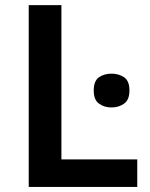

<svg xmlns="http://www.w3.org/2000/svg" viewBox="-20 -734 590 754"><path d="M519 0V-107.9H221.2V-713.9H92.8V0ZM418 -444.8C398.9 -444.8 382.3 -439.9 368.7 -430.7C355 -420.9 348.1 -403.8 348.1 -378.9C348.1 -354 355 -336.9 368.7 -327.1C382.3 -316.9 398.9 -312 418 -312C437 -312 453.1 -316.9 467.3 -327.1C481.4 -336.9 488.3 -354 488.3 -378.9C488.3 -403.8 481.4 -420.9 467.3 -430.7C453.1 -439.9 437 -444.8 418 -444.8Z"/></svg>

Font: Noto Reveo Sans
Style: Regular
Weight: 600
Designer: Monotype Design Team
Foundry: Monotype Imaging Inc.
Version: Version 2.007